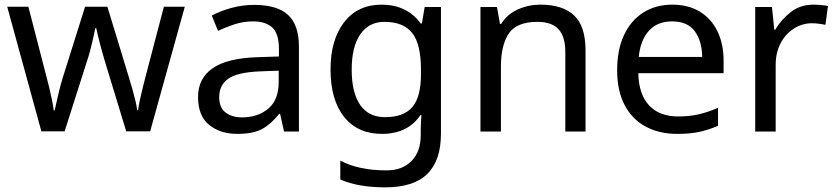

<svg xmlns="http://www.w3.org/2000/svg" viewBox="-20 -566 3597 826"><path d="M431 -303Q425 -324 419 -344.5Q413 -365 408.5 -383.5Q404 -402 400 -418Q396 -434 394 -445H390Q388 -434 384.5 -418Q381 -402 376.5 -383Q372 -364 366.5 -343.5Q361 -323 354 -302L258 -1H158L11 -537H102L176 -251Q184 -222 191 -192.5Q198 -163 203.5 -136.5Q209 -110 211 -91H215Q218 -103 222 -121Q226 -139 230.5 -159Q235 -179 240.5 -199Q246 -219 251 -235L346 -537H442L534 -235Q541 -212 548.5 -186Q556 -160 562 -135.5Q568 -111 570 -92H574Q576 -109 581.5 -134.5Q587 -160 594.5 -190.5Q602 -221 610 -251L685 -537H775L626 -1H523Z M1074 -545Q1172 -545 1219 -502Q1266 -459 1266 -365V0H1202L1185 -76H1181Q1146 -32 1107.5 -11Q1069 10 1001 10Q928 10 880 -28.5Q832 -67 832 -149Q832 -229 895 -272.5Q958 -316 1089 -320L1180 -323V-355Q1180 -422 1151 -448Q1122 -474 1069 -474Q1027 -474 989 -461.5Q951 -449 918 -433L891 -499Q926 -518 974 -531.5Q1022 -545 1074 -545ZM1100 -259Q1000 -255 961.5 -227Q923 -199 923 -148Q923 -103 950.5 -82Q978 -61 1021 -61Q1089 -61 1134 -98.5Q1179 -136 1179 -214V-262Z M1622 -546Q1675 -546 1717.5 -526Q1760 -506 1790 -465H1795L1807 -536H1877V9Q1877 124 1818.5 182Q1760 240 1637 240Q1579 240 1530.5 231.5Q1482 223 1444 206V125Q1523 167 1642 167Q1711 167 1750.5 126.5Q1790 86 1790 16V-5Q1790 -17 1791 -39.5Q1792 -62 1793 -71H1789Q1761 -30 1719.5 -10Q1678 10 1623 10Q1519 10 1460.5 -63Q1402 -136 1402 -267Q1402 -395 1460.5 -470.5Q1519 -546 1622 -546ZM1634 -472Q1567 -472 1530 -418.5Q1493 -365 1493 -266Q1493 -167 1529.5 -114.5Q1566 -62 1636 -62Q1717 -62 1754 -105.5Q1791 -149 1791 -246V-267Q1791 -377 1753 -424.5Q1715 -472 1634 -472Z M2305 -546Q2401 -546 2450 -499.5Q2499 -453 2499 -349V0H2412V-343Q2412 -408 2383 -440Q2354 -472 2292 -472Q2203 -472 2169 -422Q2135 -372 2135 -278V0H2047V-536H2118L2131 -463H2136Q2162 -505 2208 -525.5Q2254 -546 2305 -546Z M2872 -546Q2941 -546 2990.5 -516Q3040 -486 3066.5 -431.5Q3093 -377 3093 -304V-251H2726Q2728 -160 2772.5 -112.5Q2817 -65 2897 -65Q2948 -65 2987.5 -74.5Q3027 -84 3069 -102V-25Q3028 -7 2988 1.5Q2948 10 2893 10Q2817 10 2758.5 -21Q2700 -52 2667.5 -113.5Q2635 -175 2635 -264Q2635 -352 2664.5 -415Q2694 -478 2747.5 -512Q2801 -546 2872 -546ZM2871 -474Q2808 -474 2771.5 -433.5Q2735 -393 2728 -321H3001Q3000 -389 2969 -431.5Q2938 -474 2871 -474Z M3479 -546Q3494 -546 3511.5 -544.5Q3529 -543 3542 -540L3531 -459Q3518 -462 3502.5 -464Q3487 -466 3473 -466Q3432 -466 3396 -443.5Q3360 -421 3338.5 -380.5Q3317 -340 3317 -286V0H3229V-536H3301L3311 -438H3315Q3341 -482 3382 -514Q3423 -546 3479 -546Z"/></svg>

Font: Noto Sans Lisu
Style: Regular
Weight: 400
Designer: Monotype Design Team. David Williams.
Foundry: Monotype Imaging Inc.
Version: Version 2.102